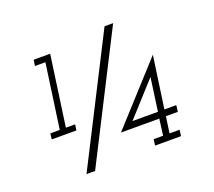

<svg xmlns="http://www.w3.org/2000/svg" viewBox="-126 -904 1219 1092"><g transform="rotate(-20 484.0 -358.5)"><path d="M221 19H273Q370 -171 465 -358.5Q560 -546 657 -736H605Q508 -546 413 -358.5Q318 -171 221 19ZM648 -37 643 0H800L805 -37H744L758 -136H830L835 -175H763L808 -490L486 -136H718L705 -37ZM752 -376 724 -175H570ZM107 -269 103 -234H252L257 -269H201L261 -695H161L156 -659H219L164 -269Z"/></g></svg>

Font: Josefin Slab Thin Medium
Style: Italic
Weight: 500
Italic angle: -12°
Version: Version 2.000